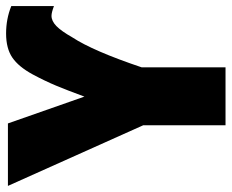

<svg xmlns="http://www.w3.org/2000/svg" viewBox="-85 -675 760 630"><g transform="rotate(-90 295.0 -360.0)"><path d="M366 -633Q391 -679 421 -699.5Q451 -720 500 -720Q548 -720 590 -703V-563Q569 -571 558 -571Q541 -571 524.5 -555Q508 -539 487 -502Q443 -435 389 -275V0H199V-270L0 -714H205L293 -463Q314 -520 329 -556Q344 -592 366 -633Z"/></g></svg>

Font: Noto Sans Display Black Narrow
Style: Regular
Weight: 900
Width: 4
Designer: Monotype Design team
Foundry: Monotype Imaging Inc.
Version: Version 1.000